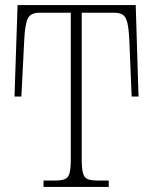

<svg xmlns="http://www.w3.org/2000/svg" viewBox="-20 -734 601 754"><path d="M151 0V-25H196Q221 -25 234.5 -30.5Q248 -36 253 -54Q258 -72 258 -108V-684H135Q101 -684 89.5 -662Q78 -640 75 -574L64 -355H37L49 -714H513L524 -355H497L488 -572Q486 -619 480.5 -643Q475 -667 463 -675.5Q451 -684 428 -684H301V-109Q301 -72 306 -54Q311 -36 324.5 -30.5Q338 -25 364 -25H407V0Z"/></svg>

Font: Noto Serif SemiCondensed ExtraLight
Style: Regular
Weight: 200
Width: 4
Designer: Monotype Design Team
Foundry: Monotype Imaging Inc.
Version: Version 2.014